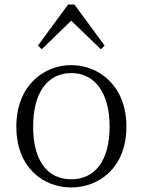

<svg xmlns="http://www.w3.org/2000/svg" viewBox="-20 -812 628 846"><path d="M294 -721 424 -595 441 -611 308 -792H280L147 -611L164 -595ZM294 -22C189 -22 126 -104 126 -254C126 -403 189 -490 294 -490C398 -490 463 -403 463 -254C463 -104 398 -22 294 -22ZM294 -525C173 -525 52 -435 52 -254C52 -72 172 14 294 14C415 14 537 -72 537 -254C537 -435 415 -525 294 -525Z"/></svg>

Font: Noto Serif CJK JP Light
Style: Regular
Weight: 300
Designer: Ryoko NISHIZUKA 西塚涼子 (kana & ideographs); Frank Grießhammer (Latin, Greek & Cyrillic); Wenlong ZHANG 张文龙 (bopomofo); San
Foundry: Adobe Systems Incorporated
Version: Version 1.001;PS 1.001;hotconv 16.6.54;makeotf.lib2.5.65590